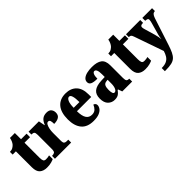

<svg xmlns="http://www.w3.org/2000/svg" viewBox="82 -1579 2722 2722"><g transform="rotate(-45 1442.5 -218.0)"><path d="M234 10Q166 10 125.5 -25.5Q85 -61 85 -149V-466H20V-520Q57 -520 82 -535.5Q107 -551 120 -567Q132 -581 143 -604.5Q154 -628 160 -660H258V-536H369V-466H258V-165Q258 -122 268 -103Q278 -84 309 -84Q348 -84 377 -93V-19Q361 -11 325 -0.5Q289 10 234 10Z M402 0V-58H406Q436 -58 452.5 -70Q469 -82 469 -130V-411Q469 -455 455.5 -467Q442 -479 413 -479H409V-536H616L635 -440H639Q661 -497 694 -522.5Q727 -548 779 -548Q830 -548 852.5 -521Q875 -494 875 -454Q875 -402 839 -379.5Q803 -357 744 -357Q744 -398 737 -420Q730 -442 706 -442Q685 -442 671 -417.5Q657 -393 649.5 -355.5Q642 -318 642 -277V-125Q642 -80 656.5 -69Q671 -58 695 -58H727V0Z M1172 10Q1046 10 985.5 -62.5Q925 -135 925 -265Q925 -406 987 -478Q1049 -550 1161 -550Q1265 -550 1325 -488.5Q1385 -427 1385 -308V-256H1099Q1100 -159 1129.5 -114Q1159 -69 1216 -69Q1262 -69 1288.5 -94.5Q1315 -120 1330 -158Q1346 -154 1357 -141.5Q1368 -129 1368 -111Q1368 -83 1348.5 -55Q1329 -27 1286 -8.5Q1243 10 1172 10ZM1216 -323Q1216 -398 1204 -440Q1192 -482 1166 -482Q1138 -482 1119.5 -441Q1101 -400 1101 -323Z M1594 10Q1537 10 1495.5 -30Q1454 -70 1454 -154Q1454 -236 1502.5 -275Q1551 -314 1649 -318L1721 -321V-374Q1721 -485 1675 -485Q1655 -485 1642.5 -457.5Q1630 -430 1630 -377Q1559 -377 1525 -393Q1491 -409 1491 -446Q1491 -482 1518.5 -505.5Q1546 -529 1591 -539.5Q1636 -550 1690 -550Q1792 -550 1843 -512Q1894 -474 1894 -381V-128Q1894 -87 1905 -72.5Q1916 -58 1946 -58H1950V0H1752L1730 -62H1721Q1701 -35 1684 -19.5Q1667 -4 1646 3Q1625 10 1594 10ZM1664 -66Q1690 -66 1706 -100.5Q1722 -135 1722 -191V-264L1695 -261Q1658 -257 1644 -230Q1630 -203 1630 -151Q1630 -66 1664 -66Z M2206 10Q2138 10 2097.5 -25.5Q2057 -61 2057 -149V-466H1992V-520Q2029 -520 2054 -535.5Q2079 -551 2092 -567Q2104 -581 2115 -604.5Q2126 -628 2132 -660H2230V-536H2341V-466H2230V-165Q2230 -122 2240 -103Q2250 -84 2281 -84Q2320 -84 2349 -93V-19Q2333 -11 2297 -0.5Q2261 10 2206 10Z M2382 161Q2445 161 2482 142Q2519 123 2540 89Q2561 55 2574 11L2419 -433Q2409 -463 2397.5 -471Q2386 -479 2367 -479H2362V-536H2648V-479H2644Q2615 -479 2603.5 -470Q2592 -461 2592 -446Q2592 -435 2594.5 -423Q2597 -411 2601 -398L2647 -241Q2656 -208 2661.5 -179.5Q2667 -151 2668 -132Q2673 -175 2681 -206L2733 -391Q2736 -400 2739.5 -417.5Q2743 -435 2743 -446Q2743 -464 2731.5 -470Q2720 -476 2695 -478L2690 -479V-536H2885V-479H2882Q2858 -478 2842 -461.5Q2826 -445 2814 -409L2682 -4Q2660 64 2639 108Q2618 152 2590 177.5Q2562 203 2517 213.5Q2472 224 2402 224H2382Z"/></g></svg>

Font: Noto Serif Tamil Condensed Black
Style: Italic
Weight: 900
Width: 3
Italic angle: -12°
Designer: Indian Type Foundry, Tom Grace, and the Monotype Design Team
Foundry: Monotype Imaging Inc.
Version: Version 2.003; ttfautohint (v1.8.4.7-5d5b)